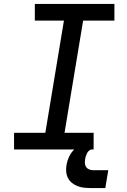

<svg xmlns="http://www.w3.org/2000/svg" viewBox="-20 -755 640 970"><path d="M51 0V-84H209L303 -651H156V-735H558V-651H400L306 -84H453V0ZM512 195H437Q420 195 403 193Q386 191 371 185Q356 179 343.5 169Q331 159 323.5 144.5Q316 130 314.5 113Q313 96 316 79Q320 55 331 33Q342 11 361 -5.5Q380 -22 404 -28.5Q428 -35 451 -35L445 0Q437 0 430 6Q423 12 419.5 19.5Q416 27 413.5 34.5Q411 42 410 50Q408 61 409 71.5Q410 82 416 90Q422 98 432 101.5Q442 105 452 105H527Z"/></svg>

Font: Iosevka Curly Slab MdExObl
Style: Regular
Weight: 500
Width: 7
Italic angle: -9°
Monospace: yes
Designer: Belleve Invis
Foundry: Belleve Invis
Version: Version 11.1.0; ttfautohint (v1.8.3)